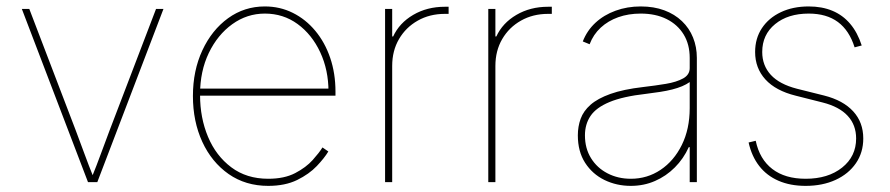

<svg xmlns="http://www.w3.org/2000/svg" viewBox="-20 -574 2806 605"><path d="M257.3 0 48.8 -545.9H72.3L218.3 -164.1Q232.4 -127 246.1 -89.4Q259.8 -51.8 274.9 -14.6H269Q284.2 -51.8 297.9 -89.4Q311.5 -127 325.7 -164.1L471.7 -545.9H495.1L286.6 0Z M825.2 11.7Q753.9 11.7 700.4 -25.6Q647 -63 617.4 -127.2Q587.9 -191.4 587.9 -271.5Q587.9 -351.6 617.7 -415.5Q647.5 -479.5 698.7 -516.6Q750 -553.7 814.5 -553.7Q862.3 -553.7 902.8 -533.4Q943.4 -513.2 973.6 -476.8Q1003.9 -440.4 1020.5 -391.6Q1037.1 -342.8 1037.1 -285.2V-272.5H599.6V-294.9H1024.9L1015.1 -285.2Q1015.1 -353.5 989 -409.4Q962.9 -465.3 917.7 -498.3Q872.6 -531.2 814.5 -531.2Q758.3 -531.2 711.9 -497.8Q665.5 -464.4 637.9 -407Q610.4 -349.6 610.4 -277.3V-274.4Q610.4 -202.6 635.5 -142.8Q660.6 -83 708.7 -46.9Q756.8 -10.7 825.2 -10.7Q876 -10.7 910.2 -28.6Q944.3 -46.4 965.3 -69.8Q986.3 -93.3 996.1 -109.4L1014.6 -96.7Q1002.4 -76.2 978.3 -50.8Q954.1 -25.4 916.3 -6.8Q878.4 11.7 825.2 11.7Z M1193.4 0V-545.9H1215.8V-459H1218.8Q1238.3 -501.5 1282 -527.1Q1325.7 -552.7 1381.8 -552.7Q1386.2 -552.7 1387.7 -552.7Q1389.2 -552.7 1393.6 -552.7V-530.3Q1391.1 -530.3 1388.7 -530.3Q1386.2 -530.3 1381.8 -530.3Q1334 -530.3 1296.4 -509Q1258.8 -487.8 1237.3 -450.9Q1215.8 -414.1 1215.8 -366.2V0Z M1518.6 0V-545.9H1541V-459H1543.9Q1563.5 -501.5 1607.2 -527.1Q1650.9 -552.7 1707 -552.7Q1711.4 -552.7 1712.9 -552.7Q1714.4 -552.7 1718.8 -552.7V-530.3Q1716.3 -530.3 1713.9 -530.3Q1711.4 -530.3 1707 -530.3Q1659.2 -530.3 1621.6 -509Q1584 -487.8 1562.5 -450.9Q1541 -414.1 1541 -366.2V0Z M1967.8 11.7Q1922.9 11.7 1884.8 -6.8Q1846.7 -25.4 1823.7 -61Q1800.8 -96.7 1800.8 -147.5Q1800.8 -175.3 1809.6 -199.7Q1818.4 -224.1 1840.8 -243.9Q1863.3 -263.7 1903.6 -278.1Q1943.8 -292.5 2006.8 -299.8Q2044.9 -304.2 2078.4 -309.8Q2111.8 -315.4 2132.6 -326.9Q2153.3 -338.4 2153.3 -359.4V-391.6Q2153.3 -434.1 2134.3 -465.3Q2115.2 -496.6 2080.6 -513.9Q2045.9 -531.2 1999 -531.2Q1960.4 -531.2 1928.2 -519.8Q1896 -508.3 1872.8 -486.8Q1849.6 -465.3 1837.9 -434.6L1816.4 -443.4Q1829.6 -477.5 1856.2 -502.2Q1882.8 -526.9 1919.7 -540.3Q1956.5 -553.7 1999 -553.7Q2040.5 -553.7 2073.2 -541.5Q2106 -529.3 2128.9 -507.3Q2151.9 -485.4 2163.8 -455.8Q2175.8 -426.3 2175.8 -391.6V0H2153.3V-110.4H2150.4Q2133.8 -73.7 2106.4 -46.4Q2079.1 -19 2043.9 -3.7Q2008.8 11.7 1967.8 11.7ZM1967.8 -10.7Q2019.5 -10.7 2061.5 -38.8Q2103.5 -66.9 2128.4 -117.2Q2153.3 -167.5 2153.3 -233.4V-315.4Q2143.1 -308.1 2129.2 -302.2Q2115.2 -296.4 2097.9 -292Q2080.6 -287.6 2059.8 -284.4Q2039.1 -281.2 2015.6 -278.3Q1942.4 -270 1900.4 -252.4Q1858.4 -234.9 1840.8 -208.7Q1823.2 -182.6 1823.2 -147.5Q1823.2 -106.4 1842.3 -75.7Q1861.3 -44.9 1894.3 -27.8Q1927.2 -10.7 1967.8 -10.7Z M2518.6 11.7Q2470.2 11.7 2433.1 -4.4Q2396 -20.5 2372.3 -51Q2348.6 -81.5 2338.9 -125L2361.3 -130.4Q2373.5 -72.3 2413.6 -41.5Q2453.6 -10.7 2518.6 -10.7Q2589.4 -10.7 2633.5 -45.9Q2677.7 -81.1 2677.7 -137.7Q2677.7 -180.2 2651.1 -209Q2624.5 -237.8 2572.3 -251L2487.3 -272.5Q2424.3 -288.1 2391.8 -323.7Q2359.4 -359.4 2359.4 -410.2Q2359.4 -453.1 2380.9 -485.4Q2402.3 -517.6 2440.4 -535.6Q2478.5 -553.7 2528.3 -553.7Q2570.3 -553.7 2603 -540Q2635.7 -526.4 2658.9 -499Q2682.1 -471.7 2695.3 -430.7L2672.9 -424.8Q2656.2 -478 2620.4 -504.6Q2584.5 -531.2 2528.3 -531.2Q2462.9 -531.2 2422.4 -498Q2381.8 -464.8 2381.8 -410.2Q2381.8 -367.7 2408.9 -338.1Q2436 -308.6 2491.2 -294.4L2577.1 -272.9Q2636.7 -257.8 2668.5 -223.1Q2700.2 -188.5 2700.2 -137.7Q2700.2 -93.3 2677 -59.6Q2653.8 -25.9 2612.8 -7.1Q2571.8 11.7 2518.6 11.7Z"/></svg>

Font: Inter Thin
Style: Regular
Weight: 250
Designer: Rasmus Andersson
Foundry: rsms
Version: Version 4.001;git-66647c0bb